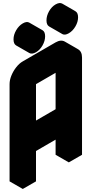

<svg xmlns="http://www.w3.org/2000/svg" viewBox="-20 -1194 603 1264"><path d="M217 -740 433 -865Q467 -885 493.5 -870Q520 -855 520 -815V-175L433 -125V-325L217 -200V0L130 50V-590Q130 -617 142 -646.5Q154 -676 174 -701.5Q194 -727 217 -740ZM433 -425V-765L217 -640V-300ZM217 -850Q190 -835 173 -845Q156 -855 156 -885Q156 -915 173 -945Q190 -975 217 -990Q243 -1005 260 -995Q277 -985 277 -955Q277 -925 260 -895Q243 -865 217 -850ZM433 -975Q407 -960 389.5 -970Q372 -980 372 -1010Q372 -1040 389.5 -1070Q407 -1100 433 -1115Q459 -1130 476.5 -1120Q494 -1110 494 -1080Q494 -1050 476.5 -1020Q459 -990 433 -975ZM433 -325V-125L346 -175V-375ZM433 -765V-425L346 -475V-815ZM477 -1120Q459 -1130 433 -1115Q407 -1100 389.5 -1070Q372 -1040 372 -1010Q372 -980 390 -970L303 -1020Q286 -1030 286 -1060Q286 -1090 303 -1120Q320 -1150 346 -1165Q373 -1180 390 -1170ZM433 -425 217 -300 130 -350 346 -475ZM494 -870Q467 -885 433 -865L217 -740Q194 -727 174 -701.5Q154 -676 142 -646.5Q130 -617 130 -590V50L43 0V-640Q43 -667 55 -696.5Q67 -726 87 -751.5Q107 -777 130 -790L346 -915Q381 -935 407 -920ZM260 -995Q243 -1005 217 -990Q190 -975 173 -945Q156 -915 156 -885Q156 -855 173 -845L86 -895Q69 -905 69 -935Q69 -965 86.5 -995Q104 -1025 130 -1040Q156 -1055 173 -1045Z"/></svg>

Font: Nabla Normal
Style: Regular
Weight: 400
Designer: Arthur Reinders Folmer
Version: Version 1.000